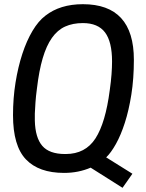

<svg xmlns="http://www.w3.org/2000/svg" viewBox="-20 -812 697 915"><path d="M293 -78Q387 -78 435 -152.5Q483 -227 503 -382Q509 -424 511.5 -458Q514 -492 514 -519Q514 -613 480.5 -657.5Q447 -702 375 -702Q327 -702 290.5 -685.5Q254 -669 227.5 -631.5Q201 -594 183.5 -534.5Q166 -475 156 -390Q151 -353 149 -323.5Q147 -294 146 -271V-237Q148 -156 181.5 -117Q215 -78 290 -78ZM412 -13Q384 -1 352.5 5.5Q321 12 285 12Q165 12 103.5 -52.5Q42 -117 42 -263Q42 -344 54 -418.5Q66 -493 86.5 -555.5Q107 -618 135 -665Q163 -712 196 -737Q266 -792 375 -792Q618 -792 618 -527Q618 -437 606 -361.5Q594 -286 575 -227Q556 -168 532.5 -126Q509 -84 486 -62L611 16L564 83Q562 82 560 80.5Q558 79 556 78Z"/></svg>

Font: Tanohe Sans Medium
Style: Italic
Weight: 500
Designer: Village Type and Design LLC & Cristiano Sobral
Foundry: Cooper Hewitt Smithsonian Design Museum
Version: Version 1.00;September 29, 2021;FontCreator 13.0.0.2655 64-b